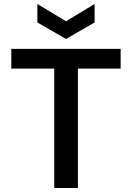

<svg xmlns="http://www.w3.org/2000/svg" viewBox="-20 -946 663 966"><path d="M456 -926V-833L312 -750L168 -833V-926L312 -839ZM37 -700H587V-601H372V0H253V-601H37Z"/></svg>

Font: Albert Sans SemiBold
Style: Regular
Weight: 600
Designer: Andreas Rasmussen
Foundry: a.Foundry
Version: Version 1.025